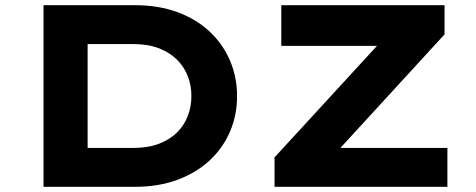

<svg xmlns="http://www.w3.org/2000/svg" viewBox="-20 -720 1834 740"><path d="M147.7 0V-700H499.2Q592.1 -700 665.2 -672.7Q738.4 -645.4 789.2 -597.1Q840.1 -548.9 866.9 -485.4Q893.7 -421.9 893.7 -350Q893.7 -277.1 866.9 -213.9Q840.1 -150.7 789 -102.6Q737.8 -54.6 664.6 -27.3Q591.5 0 499.2 0ZM317.7 -116 295.2 -149.9H494.2Q551.1 -149.9 593.1 -166.1Q635.1 -182.3 662.7 -209.9Q690.3 -237.4 704 -273.5Q717.7 -309.6 717.7 -350Q717.7 -389.9 704 -425.8Q690.3 -461.7 662.7 -489.5Q635.1 -517.2 593.1 -533.7Q551.1 -550.1 494.2 -550.1H292.2L317.7 -582ZM1038.1 0V-113.4L1497.1 -613L1574.4 -543.3H1064.1V-700H1693.4V-587.6L1234.3 -87L1158.1 -149.8H1704.4V0Z"/></svg>

Font: Lexend Peta
Style: Regular
Weight: 400
Designer: Bonnie Shaver-Troup, Thomas Jockin
Foundry: Lexend
Version: Version 1.007